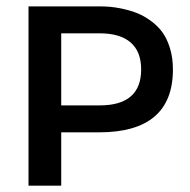

<svg xmlns="http://www.w3.org/2000/svg" viewBox="-20 -585 600 605"><path d="M292 -564.9Q309.6 -564.9 327.4 -563.5Q345.2 -562 369.1 -556.6Q393.1 -551.3 413.6 -543Q434.1 -534.7 455.3 -519.3Q476.6 -503.9 491.5 -483.6Q506.3 -463.4 515.6 -433.1Q524.9 -402.8 524.9 -366.2Q524.9 -168 292 -168H172.9V0H69.8V-564.9ZM293.9 -252.9Q424.8 -252.9 424.8 -366.2Q424.8 -422.4 391.6 -451.2Q358.4 -480 293.9 -480H172.9V-252.9Z"/></svg>

Font: Neutral Grotesk
Style: Regular
Weight: 400
Designer: Nawras Khrais
Foundry: Nawras Khrais
Version: Version 1.000;PS 001.000;hotconv 1.0.88;makeotf.lib2.5.64775